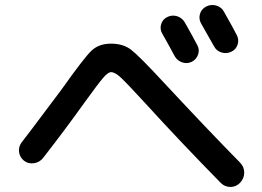

<svg xmlns="http://www.w3.org/2000/svg" viewBox="-20 -798 1040 761"><path d="M642 -730Q661 -740 681 -734Q701 -728 712 -710Q746 -650 762 -619Q772 -601 765 -581.5Q758 -562 740 -553Q721 -544 701.5 -551Q682 -558 672 -576Q671 -578 652 -613Q633 -648 623 -665Q613 -682 618.5 -701.5Q624 -721 642 -730ZM868 -751Q902 -691 918 -660Q928 -642 922 -622Q916 -602 897 -593Q878 -584 858 -590Q838 -596 828 -615L777 -705Q767 -723 772.5 -742.5Q778 -762 797 -772Q816 -782 837 -776Q858 -770 868 -751ZM75 -161Q58 -175 55.5 -196Q53 -217 66 -234Q98 -275 156.5 -353.5Q215 -432 223 -442Q313 -569 342.5 -597Q372 -625 420 -625Q468 -625 499.5 -601Q531 -577 630 -470Q805 -282 931 -154Q948 -137 948 -114Q948 -91 932 -74Q916 -57 893.5 -57Q871 -57 855 -73Q695 -236 551 -394Q483 -468 459.5 -490Q436 -512 420 -512Q408 -512 388 -488.5Q368 -465 316 -393Q236 -281 150 -171Q136 -154 114 -151Q92 -148 75 -161Z"/></svg>

Font: Rounded Mplus 1c Medium
Style: Regular
Weight: 500
Version: Version 1.059.20150529